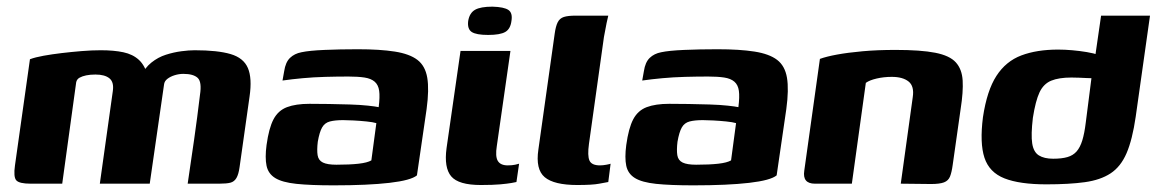

<svg xmlns="http://www.w3.org/2000/svg" viewBox="-20 -552 3476 577"><path d="M72 0Q38 0 29 -10Q20 -20 25 -55L70 -374Q86 -380 111 -384.5Q136 -389 165.5 -392.5Q195 -396 225.5 -398.5Q256 -401 283 -401Q322 -401 350.5 -395Q379 -389 397.5 -372Q416 -355 425 -321L403 -322Q415 -348 435 -364Q455 -380 478.5 -387.5Q502 -395 525 -398Q548 -401 565 -401Q634 -401 673 -389.5Q712 -378 725 -347.5Q738 -317 730 -262L700 -50Q697 -28 690.5 -17Q684 -6 672.5 -3Q661 0 639 0H544Q554 -67 563.5 -133.5Q573 -200 581 -267Q587 -306 574 -318Q561 -330 531 -330Q518 -330 505 -326Q492 -322 483 -315Q474 -308 473 -298L430 0H280L319 -278Q323 -305 309 -316.5Q295 -328 267 -328Q251 -328 239 -325.5Q227 -323 219 -318.5Q211 -314 209 -305L167 0Z M983 5Q913 5 870.5 0.5Q828 -4 807 -17Q786 -30 781 -54Q776 -78 781 -116Q788 -167 802 -193.5Q816 -220 842.5 -230Q869 -240 910 -240Q936 -240 968 -239.5Q1000 -239 1031.5 -238Q1063 -237 1086 -234.5Q1109 -232 1118 -230Q1122 -261 1119.5 -279Q1117 -297 1106 -306.5Q1095 -316 1075.5 -319Q1056 -322 1027 -322Q993 -322 957.5 -321Q922 -320 889.5 -317Q857 -314 829 -310L834 -338Q838 -365 851.5 -378Q865 -391 886 -395Q909 -400 955.5 -402Q1002 -404 1055 -404Q1122 -404 1166.5 -397Q1211 -390 1234.5 -372Q1258 -354 1264 -318.5Q1270 -283 1262 -224L1233 -25Q1215 -10 1150.5 -2.5Q1086 5 983 5ZM991 -57Q1031 -57 1057.5 -60Q1084 -63 1096 -70L1111 -182Q1101 -185 1081.5 -187Q1062 -189 1042.5 -190Q1023 -191 1011 -191Q987 -191 971.5 -187Q956 -183 948 -169Q940 -155 935 -126Q932 -101 934.5 -85.5Q937 -70 950.5 -63.5Q964 -57 991 -57Z M1425 4Q1358 4 1336 -22Q1314 -48 1322 -107L1364 -399H1514L1473 -113Q1468 -82 1476 -68.5Q1484 -55 1506 -55Q1519 -55 1528 -57Q1537 -59 1540 -60L1532 -5Q1528 -4 1516.5 -2Q1505 0 1483.5 2Q1462 4 1425 4ZM1447 -447Q1411 -447 1397.5 -456Q1384 -465 1387 -489Q1391 -513 1407.5 -522.5Q1424 -532 1460 -532Q1495 -531 1508 -522Q1521 -513 1517 -489Q1514 -465 1498.5 -456Q1483 -447 1447 -447Z M1715 4Q1645 4 1617 -19.5Q1589 -43 1598 -103L1647 -451Q1650 -473 1656 -485Q1662 -497 1674.5 -501Q1687 -505 1710 -505H1808Q1807 -502 1803 -483Q1799 -464 1795 -441L1750 -120Q1745 -84 1751.5 -69.5Q1758 -55 1783 -55Q1792 -55 1802.5 -57Q1813 -59 1815 -60L1808 -5Q1801 -4 1781 0Q1761 4 1715 4Z M2064 5Q1994 5 1951.5 0.5Q1909 -4 1888 -17Q1867 -30 1862 -54Q1857 -78 1862 -116Q1869 -167 1883 -193.5Q1897 -220 1923.5 -230Q1950 -240 1991 -240Q2017 -240 2049 -239.5Q2081 -239 2112.5 -238Q2144 -237 2167 -234.5Q2190 -232 2199 -230Q2203 -261 2200.5 -279Q2198 -297 2187 -306.5Q2176 -316 2156.5 -319Q2137 -322 2108 -322Q2074 -322 2038.5 -321Q2003 -320 1970.5 -317Q1938 -314 1910 -310L1915 -338Q1919 -365 1932.5 -378Q1946 -391 1967 -395Q1990 -400 2036.5 -402Q2083 -404 2136 -404Q2203 -404 2247.5 -397Q2292 -390 2315.5 -372Q2339 -354 2345 -318.5Q2351 -283 2343 -224L2314 -25Q2296 -10 2231.5 -2.5Q2167 5 2064 5ZM2072 -57Q2112 -57 2138.5 -60Q2165 -63 2177 -70L2192 -182Q2182 -185 2162.5 -187Q2143 -189 2123.5 -190Q2104 -191 2092 -191Q2068 -191 2052.5 -187Q2037 -183 2029 -169Q2021 -155 2016 -126Q2013 -101 2015.5 -85.5Q2018 -70 2031.5 -63.5Q2045 -57 2072 -57Z M2429 0Q2391 0 2397 -39L2444 -375Q2463 -382 2495.5 -388Q2528 -394 2572.5 -398Q2617 -402 2671 -402Q2747 -402 2790.5 -393.5Q2834 -385 2852.5 -364.5Q2871 -344 2873 -310Q2875 -276 2867 -225L2843 -56Q2840 -34 2835 -21.5Q2830 -9 2817 -4Q2804 1 2778 1L2687 0L2723 -260Q2728 -293 2710.5 -307Q2693 -321 2660 -321Q2636 -321 2614.5 -316Q2593 -311 2582 -303L2540 0Z M3125 2Q3044 2 2998.5 -16Q2953 -34 2938.5 -78Q2924 -122 2934 -200Q2946 -280 2974.5 -324Q3003 -368 3049.5 -385.5Q3096 -403 3160 -403Q3180 -403 3202.5 -401Q3225 -399 3246 -395.5Q3267 -392 3283 -386.5Q3299 -381 3306 -374L3268 -360L3289 -505H3436L3393 -201Q3383 -132 3365.5 -91.5Q3348 -51 3317.5 -31Q3287 -11 3240 -4.5Q3193 2 3125 2ZM3145 -75Q3171 -75 3188 -80Q3205 -85 3215.5 -97Q3226 -109 3232.5 -130Q3239 -151 3243 -184L3260 -317Q3255 -317 3244.5 -317.5Q3234 -318 3222.5 -318.5Q3211 -319 3200 -319Q3162 -319 3139 -309.5Q3116 -300 3104 -274.5Q3092 -249 3084 -198Q3078 -147 3082 -121Q3086 -95 3102 -85Q3118 -75 3145 -75Z"/></svg>

Font: Genos Thin
Style: Bold Italic
Weight: 700
Italic angle: -8°
Version: Version 1.010